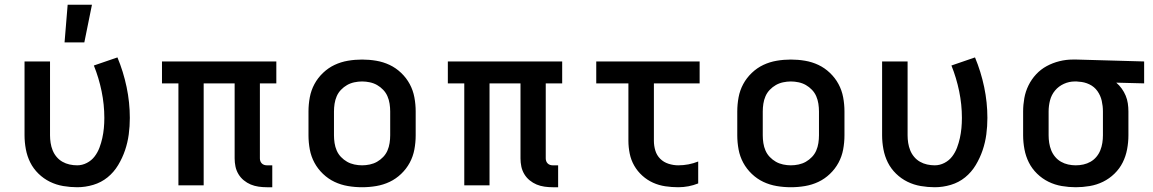

<svg xmlns="http://www.w3.org/2000/svg" viewBox="-20 -778 4840 806"><path d="M304 8Q275 8 245.5 3Q216 -2 189.5 -15Q163 -28 141.5 -49Q120 -70 107 -96Q94 -122 88.5 -151.5Q83 -181 83 -210V-520H190V-210Q190 -194 192.5 -178Q195 -162 201 -147Q207 -132 217.5 -119.5Q228 -107 242 -99Q256 -91 272 -87.5Q288 -84 304 -84Q325 -84 344.5 -94Q364 -104 377 -121Q390 -138 397.5 -158Q405 -178 409.5 -198.5Q414 -219 416 -240Q418 -261 418 -283Q418 -339 406.5 -395Q395 -451 374 -503L473 -537Q498 -477 511.5 -412.5Q525 -348 525 -283Q525 -248 520.5 -214Q516 -180 505 -147.5Q494 -115 476 -85Q458 -55 431.5 -33.5Q405 -12 371.5 -2Q338 8 304 8ZM251 -600 264 -758H366L334 -600Z M1123 8H1100Q1083 8 1065.5 5.5Q1048 3 1032.5 -3.5Q1017 -10 1003.5 -21Q990 -32 981 -47Q972 -62 968.5 -79Q965 -96 965 -113V-428H835V0H729V-428H660V-520H1140V-428H1071V-113Q1071 -107 1073 -101.5Q1075 -96 1079 -92Q1083 -88 1088.5 -86Q1094 -84 1100 -84H1123Z M1500 8Q1470 8 1440.5 3Q1411 -2 1384.5 -14.5Q1358 -27 1336 -48Q1314 -69 1300 -95Q1286 -121 1280.5 -150.5Q1275 -180 1275 -210V-310Q1275 -340 1280.5 -369.5Q1286 -399 1300 -425Q1314 -451 1336 -472Q1358 -493 1384.5 -505.5Q1411 -518 1440.5 -523Q1470 -528 1500 -528Q1530 -528 1559.5 -523Q1589 -518 1615.5 -505.5Q1642 -493 1664 -472Q1686 -451 1700 -425Q1714 -399 1719.5 -369.5Q1725 -340 1725 -310V-210Q1725 -180 1719.5 -150.5Q1714 -121 1700 -95Q1686 -69 1664 -48Q1642 -27 1615.5 -14.5Q1589 -2 1559.5 3Q1530 8 1500 8ZM1500 -84Q1516 -84 1532.5 -87.5Q1549 -91 1563 -99Q1577 -107 1588.5 -119Q1600 -131 1606.5 -146Q1613 -161 1615.5 -177.5Q1618 -194 1618 -210V-310Q1618 -326 1615.5 -342.5Q1613 -359 1606.5 -374Q1600 -389 1588.5 -401Q1577 -413 1563 -421Q1549 -429 1532.5 -432.5Q1516 -436 1500 -436Q1484 -436 1467.5 -432.5Q1451 -429 1437 -421Q1423 -413 1411.5 -401Q1400 -389 1393.5 -374Q1387 -359 1384.5 -342.5Q1382 -326 1382 -310V-210Q1382 -194 1384.5 -177.5Q1387 -161 1393.5 -146Q1400 -131 1411.5 -119Q1423 -107 1437 -99Q1451 -91 1467.5 -87.5Q1484 -84 1500 -84Z M2323 8H2300Q2283 8 2265.5 5.5Q2248 3 2232.5 -3.5Q2217 -10 2203.5 -21Q2190 -32 2181 -47Q2172 -62 2168.5 -79Q2165 -96 2165 -113V-428H2035V0H1929V-428H1860V-520H2340V-428H2271V-113Q2271 -107 2273 -101.5Q2275 -96 2279 -92Q2283 -88 2288.5 -86Q2294 -84 2300 -84H2323Z M2827 8Q2800 8 2773 4Q2746 0 2721.5 -11Q2697 -22 2676.5 -40.5Q2656 -59 2642.5 -82.5Q2629 -106 2623.5 -133Q2618 -160 2618 -187V-428H2483V-520H2917V-428H2725V-187Q2725 -166 2731 -146Q2737 -126 2751.5 -111.5Q2766 -97 2786.5 -90.5Q2807 -84 2827 -84Q2849 -84 2870 -88Q2891 -92 2911 -100V-8Q2891 0 2870 4Q2849 8 2827 8Z M3300 8Q3270 8 3240.5 3Q3211 -2 3184.5 -14.5Q3158 -27 3136 -48Q3114 -69 3100 -95Q3086 -121 3080.5 -150.5Q3075 -180 3075 -210V-310Q3075 -340 3080.5 -369.5Q3086 -399 3100 -425Q3114 -451 3136 -472Q3158 -493 3184.5 -505.5Q3211 -518 3240.5 -523Q3270 -528 3300 -528Q3330 -528 3359.5 -523Q3389 -518 3415.5 -505.5Q3442 -493 3464 -472Q3486 -451 3500 -425Q3514 -399 3519.5 -369.5Q3525 -340 3525 -310V-210Q3525 -180 3519.5 -150.5Q3514 -121 3500 -95Q3486 -69 3464 -48Q3442 -27 3415.5 -14.5Q3389 -2 3359.5 3Q3330 8 3300 8ZM3300 -84Q3316 -84 3332.5 -87.5Q3349 -91 3363 -99Q3377 -107 3388.5 -119Q3400 -131 3406.5 -146Q3413 -161 3415.5 -177.5Q3418 -194 3418 -210V-310Q3418 -326 3415.5 -342.5Q3413 -359 3406.5 -374Q3400 -389 3388.5 -401Q3377 -413 3363 -421Q3349 -429 3332.5 -432.5Q3316 -436 3300 -436Q3284 -436 3267.5 -432.5Q3251 -429 3237 -421Q3223 -413 3211.5 -401Q3200 -389 3193.5 -374Q3187 -359 3184.5 -342.5Q3182 -326 3182 -310V-210Q3182 -194 3184.5 -177.5Q3187 -161 3193.5 -146Q3200 -131 3211.5 -119Q3223 -107 3237 -99Q3251 -91 3267.5 -87.5Q3284 -84 3300 -84Z M3904 8Q3875 8 3845.5 3Q3816 -2 3789.5 -15Q3763 -28 3741.5 -49Q3720 -70 3707 -96Q3694 -122 3688.5 -151.5Q3683 -181 3683 -210V-520H3790V-210Q3790 -194 3792.5 -178Q3795 -162 3801 -147Q3807 -132 3817.5 -119.5Q3828 -107 3842 -99Q3856 -91 3872 -87.5Q3888 -84 3904 -84Q3925 -84 3944.5 -94Q3964 -104 3977 -121Q3990 -138 3997.5 -158Q4005 -178 4009.5 -198.5Q4014 -219 4016 -240Q4018 -261 4018 -283Q4018 -339 4006.5 -395Q3995 -451 3974 -503L4073 -537Q4098 -477 4111.5 -412.5Q4125 -348 4125 -283Q4125 -248 4120.5 -214Q4116 -180 4105 -147.5Q4094 -115 4076 -85Q4058 -55 4031.5 -33.5Q4005 -12 3971.5 -2Q3938 8 3904 8Z M4496 8Q4467 8 4437.5 3Q4408 -2 4381.5 -15Q4355 -28 4333.5 -49Q4312 -70 4299 -96Q4286 -122 4280.5 -151.5Q4275 -181 4275 -210V-310Q4275 -338 4280 -366Q4285 -394 4297.5 -419.5Q4310 -445 4329.5 -466Q4349 -487 4374 -500.5Q4399 -514 4427 -521Q4455 -528 4483 -528H4500L4783 -520V-428L4666 -431Q4679 -420 4689 -406Q4699 -392 4705.5 -376.5Q4712 -361 4714.5 -344Q4717 -327 4717 -310V-210Q4717 -181 4711.5 -151.5Q4706 -122 4693 -96Q4680 -70 4658.5 -49Q4637 -28 4610.5 -15Q4584 -2 4554.5 3Q4525 8 4496 8ZM4496 -84Q4512 -84 4528 -87.5Q4544 -91 4558 -99Q4572 -107 4582.5 -119.5Q4593 -132 4599 -147Q4605 -162 4607.5 -178Q4610 -194 4610 -210V-310Q4610 -333 4605 -355Q4600 -377 4587 -395.5Q4574 -414 4553 -424Q4532 -434 4509 -435L4500 -436H4492Q4468 -436 4446 -426Q4424 -416 4409 -398Q4394 -380 4388 -357Q4382 -334 4382 -310V-210Q4382 -194 4384.5 -178Q4387 -162 4393 -147Q4399 -132 4409.5 -119.5Q4420 -107 4434 -99Q4448 -91 4464 -87.5Q4480 -84 4496 -84Z"/></svg>

Font: Iosevka Semibold Extended
Style: Regular
Weight: 600
Width: 7
Monospace: yes
Designer: Belleve Invis
Foundry: Belleve Invis
Version: Version 32.5.0; ttfautohint (v1.8.4)